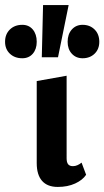

<svg xmlns="http://www.w3.org/2000/svg" viewBox="-66 -731 412 758"><path d="M162 7Q121 7 100 -17Q79 -41 79 -87V-411L197 -432V-106Q197 -90 203 -82.5Q209 -75 222 -75Q231 -75 240 -79Q249 -83 256 -89L274 -41Q260 -20 230.5 -6.5Q201 7 162 7ZM99 -505 104 -711H205L163 -505ZM22 -501Q-8 -501 -27 -519Q-46 -537 -46 -566Q-46 -596 -27 -614.5Q-8 -633 22 -633Q48 -633 63.5 -614.5Q79 -596 79 -566Q79 -537 63.5 -519Q48 -501 22 -501ZM260 -501Q234 -501 217.5 -519Q201 -537 201 -566Q201 -596 217.5 -614.5Q234 -633 260 -633Q289 -633 307.5 -614.5Q326 -596 326 -566Q326 -537 307.5 -519Q289 -501 260 -501Z"/></svg>

Font: Ysabeau Office
Style: Bold
Weight: 700
Designer: Christian Thalmann (Catharsis Fonts)
Version: Version 2.001;gftools[0.9.30]; featfreeze: tnum,lnum,ss02